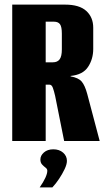

<svg xmlns="http://www.w3.org/2000/svg" viewBox="-20 -611 462 832"><path d="M33 0V-591H262Q324 -591 354 -563.5Q384 -536 384 -491V-399Q384 -355 361.5 -321Q339 -287 286 -282V-280Q320 -274 334 -257.5Q348 -241 358 -204L412 0H258L219 -195Q214 -217 209 -230.5Q204 -244 195 -244H178V0ZM178 -341H209Q229 -341 238.5 -354Q248 -367 248 -397V-465Q248 -495 240 -506Q232 -517 214 -517H178ZM152 201Q168 178 176.5 159.5Q185 141 185 129Q185 121 177.5 115.5Q170 110 162.5 102Q155 94 155 80Q155 63 170.5 49.5Q186 36 211 36Q237 36 253.5 50.5Q270 65 270 86Q270 101 260 122Q250 143 236 164Q222 185 207 201Z"/></svg>

Font: Alumni Sans Thin ExtraBold
Style: Regular
Weight: 800
Version: Version 1.018